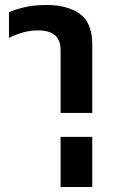

<svg xmlns="http://www.w3.org/2000/svg" viewBox="-20 -549 464 770"><path d="M223 201V-96H350V201ZM223 0H350V-370Q350 -459 299.5 -494Q249 -529 168 -529Q116 -529 76.5 -519.5Q37 -510 16 -500V-397Q42 -410 71 -418.5Q100 -427 134 -427Q223 -427 223 -348Z"/></svg>

Font: Noto Sans Thai UI Semi
Style: Regular
Weight: 600
Designer: Monotype Design Team
Foundry: Monotype Imaging Inc.
Version: Version 1.901